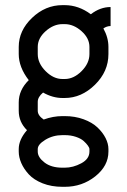

<svg xmlns="http://www.w3.org/2000/svg" viewBox="-20 -532 490 740"><path d="M324.7 42.5Q324.7 37.6 318.8 29.3Q313 21 302.5 11.5Q292 2 272.5 -4.6Q252.9 -11.2 229.5 -11.2H220.7Q184.6 -11.2 155 6.6Q125.5 24.4 125.5 42.5V52.2Q125.5 74.2 151.4 94.2Q177.2 114.3 220.7 114.3H229.5Q261.7 114.3 293.2 97.4Q324.7 80.6 324.7 52.2ZM229.5 -439H220.7Q186.5 -439 156 -411.9Q125.5 -384.8 125.5 -351.1V-323.7Q125.5 -288.1 155.8 -257.8Q186 -227.5 220.7 -227.5H229.5Q264.2 -227.5 294.4 -257.8Q324.7 -288.1 324.7 -323.7V-351.1Q324.7 -384.8 294.2 -411.9Q263.7 -439 229.5 -439ZM84 -30.3Q52.2 -61.5 52.2 -105V-137.2Q52.2 -185.1 90.8 -223.1Q52.2 -272.9 52.2 -323.7V-351.1Q52.2 -414.1 103.5 -463.1Q154.8 -512.2 220.7 -512.2H229.5Q282.7 -512.2 330.1 -477.1Q366.2 -504.9 406.2 -504.9V-431.6Q391.6 -431.6 378.4 -422.4Q397.9 -387.2 397.9 -351.1V-323.7Q397.9 -256.3 345.9 -205.3Q293.9 -154.3 229.5 -154.3H220.7Q183.1 -154.3 146 -175.3Q125.5 -158.2 125.5 -139.6V-105Q125.5 -86.9 148.4 -71.3Q184.6 -84.5 220.7 -84.5H229.5Q269 -84.5 302.2 -72.3Q335.4 -60.1 355.7 -40.8Q376 -21.5 387 0.2Q397.9 22 397.9 42.5V52.2Q397.9 107.4 347.2 147.7Q296.4 188 229.5 188H220.7Q178.2 188 144.3 174.6Q110.4 161.1 91.1 140.1Q71.8 119.1 62 96.4Q52.2 73.7 52.2 52.2V42.5Q52.2 6.3 84 -30.3Z"/></svg>

Font: Anka/Coder Narrow
Style: Regular
Weight: 400
Width: 3
Monospace: yes
Version: Version 001.100